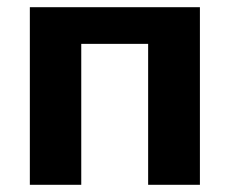

<svg xmlns="http://www.w3.org/2000/svg" viewBox="-20 -514 638 534"><path d="M536 -494V0H392V-494ZM206 -494V0H63V-494ZM401 -494 400 -392H200V-494Z"/></svg>

Font: Exo 2
Style: Bold
Weight: 700
Designer: Natanael Gama
Foundry: Natanael Gama
Version: Version 2.010